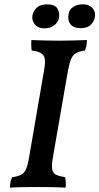

<svg xmlns="http://www.w3.org/2000/svg" viewBox="-20 -864 459 887"><path d="M184 -542Q190 -576 186.5 -593.5Q183 -611 168.5 -619Q154 -627 126 -631Q125 -642 124.5 -654Q124 -666 125 -679Q154 -678 186 -677Q218 -676 252 -676Q285 -676 317.5 -677Q350 -678 382 -679Q381 -666 379.5 -654Q378 -642 372 -631Q347 -627 332 -619Q317 -611 309 -592.5Q301 -574 294 -538L224 -135Q218 -101 221 -82.5Q224 -64 238.5 -57Q253 -50 281 -45Q283 -35 284 -22.5Q285 -10 283 3Q251 1 219.5 0.5Q188 0 155 0Q122 0 87.5 0.5Q53 1 26 3Q26 -11 28.5 -23.5Q31 -36 36 -45Q62 -49 77 -56.5Q92 -64 100 -82Q108 -100 114 -135ZM185 -733Q156 -733 141 -751Q126 -769 130 -793Q134 -814 150.5 -829Q167 -844 197 -844Q233 -844 245 -825Q257 -806 252 -779Q247 -759 229 -746Q211 -733 185 -733ZM352 -734Q319 -734 305 -753Q291 -772 297 -800Q301 -821 319 -832.5Q337 -844 363 -844Q392 -844 407.5 -826.5Q423 -809 418 -783Q414 -764 399 -749Q384 -734 352 -734Z"/></svg>

Font: Vollkorn Medium
Style: Italic
Weight: 500
Italic angle: -11°
Designer: Friedrich Althausen
Foundry: Friedrich Althausen
Version: Version 5.000